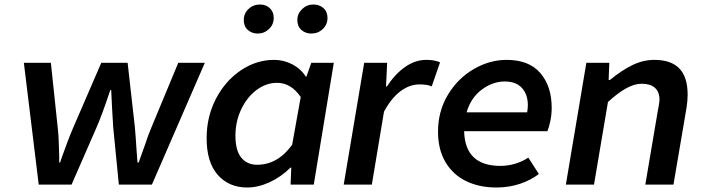

<svg xmlns="http://www.w3.org/2000/svg" viewBox="-20 -820 3128 853"><path d="M86 -541H206L236 -257Q240 -223 241 -190.5Q242 -158 243 -128V-98H247Q253 -114 255 -122Q267 -156 280.5 -191.5Q294 -227 307 -257L430 -541H547L579 -257Q583 -214 587 -148Q589 -130 591 -98H596L625 -179Q637 -217 654 -257L772 -541H890L655 0H508L483 -254L478 -338Q476 -392 474 -420H470Q435 -314 409 -254L298 0H152Z M898 -206Q898 -302 939.5 -381.5Q981 -461 1050 -507.5Q1119 -554 1198 -554Q1241 -554 1279 -534Q1317 -514 1339 -479H1341L1363 -541H1463L1374 0H1271L1274 -75H1270Q1229 -34 1178 -10.5Q1127 13 1078 13Q997 13 947.5 -43Q898 -99 898 -206ZM1278 -177 1316 -389Q1273 -452 1211 -452Q1162 -452 1119.5 -420Q1077 -388 1051.5 -334Q1026 -280 1026 -217Q1026 -151 1052 -119.5Q1078 -88 1122 -88Q1214 -88 1278 -177ZM1063 -731Q1063 -760 1084 -780Q1105 -800 1135 -800Q1161 -800 1178.5 -784Q1196 -768 1196 -740Q1196 -711 1175 -691Q1154 -671 1125 -671Q1099 -671 1081 -687Q1063 -703 1063 -731ZM1301 -731Q1301 -759 1322 -779.5Q1343 -800 1372 -800Q1399 -800 1417 -784Q1435 -768 1435 -740Q1435 -711 1414 -691Q1393 -671 1363 -671Q1337 -671 1319 -687Q1301 -703 1301 -731Z M1598 -541H1700L1695 -436H1699Q1734 -490 1779 -522Q1824 -554 1874 -554Q1911 -554 1935 -543L1898 -436Q1880 -445 1843 -445Q1800 -445 1759.5 -415Q1719 -385 1686 -324L1632 0H1507Z M1926 -235Q1926 -326 1970 -399Q2014 -472 2084.5 -513Q2155 -554 2231 -554Q2330 -554 2380.5 -495.5Q2431 -437 2431 -341Q2431 -311 2425 -282.5Q2419 -254 2412 -237H2042Q2046 -83 2203 -83Q2237 -83 2270 -93Q2303 -103 2327 -120L2374 -47Q2339 -20 2290.5 -3.5Q2242 13 2185 13Q2109 13 2050.5 -15.5Q1992 -44 1959 -100Q1926 -156 1926 -235ZM2322 -321Q2325 -338 2325 -353Q2325 -400 2299 -429Q2273 -458 2222 -458Q2169 -458 2120.5 -422Q2072 -386 2053 -321Z M2585 -541H2687L2684 -465H2690Q2741 -507 2789 -530.5Q2837 -554 2887 -554Q2961 -554 2998 -516Q3035 -478 3035 -399Q3035 -373 3030 -341L2972 0H2847L2902 -325L2906 -346Q2910 -370 2910 -376Q2910 -412 2889.5 -430Q2869 -448 2831 -448Q2799 -448 2762.5 -428Q2726 -408 2681 -367L2619 0H2494Z"/></svg>

Font: Nebula Sans Semibold
Style: Regular
Weight: 600
Italic angle: -9°
Designer: Paul D. Hunt for Adobe (as Source Sans)
Foundry: Nebula Entertainment & Broadcasting LLC
Version: Version 1.010